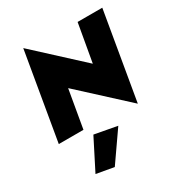

<svg xmlns="http://www.w3.org/2000/svg" viewBox="-243 -890 1295 1395"><g transform="rotate(-30 404.0 -192.5)"><path d="M601 -700 545 -382 164 -733 39 0H246L301 -318L683 33L808 -700ZM291 66 161 322 308 348 480 101Z"/></g></svg>

Font: Jost* Black
Style: Italic
Weight: 900
Italic angle: -10°
Version: Version 3.7